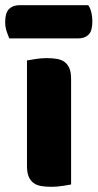

<svg xmlns="http://www.w3.org/2000/svg" viewBox="-47 -712 376 740"><path d="M227 -1Q216 1 194.5 4.5Q173 8 151 8Q129 8 111.5 5Q94 2 82 -7Q70 -16 63.5 -31.5Q57 -47 57 -72V-479Q68 -481 89.5 -484.5Q111 -488 133 -488Q155 -488 172.5 -485Q190 -482 202 -473Q214 -464 220.5 -448.5Q227 -433 227 -408ZM-11 -564Q-16 -575 -21.5 -591.5Q-27 -608 -27 -626Q-27 -663 -12 -677.5Q3 -692 28 -692H293Q301 -681 305 -664.5Q309 -648 309 -630Q309 -593 294.5 -578.5Q280 -564 255 -564Z"/></svg>

Font: Baloo Chettan
Style: Regular
Weight: 400
Designer: Maithili Shingre and Ek Type
Foundry: Ek Type
Version: Version 1.443;PS 1.000;hotconv 16.6.51;makeotf.lib2.5.65220;